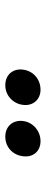

<svg xmlns="http://www.w3.org/2000/svg" viewBox="256 -1042 173 725"><g transform="rotate(90 342.5 -679.5)"><path d="M302 -613C341 -613 372 -643 376 -680C381 -716 357 -746 319 -746C277 -746 247 -716 243 -680C238 -643 261 -613 302 -613ZM437 -680C432 -643 456 -613 496 -613C537 -613 566 -643 570 -680C575 -716 553 -746 513 -746C473 -746 441 -716 437 -680Z"/></g></svg>

Font: TPK Tissa Web SemiBold
Style: Italic
Weight: 600
Italic angle: -7°
Designer: Jacques Le Bailly, Suppakit Chalermlarp | Katatrad Co.,Ltd.
Foundry: Jacques Le Bailly, Cadson Demak Co.,Ltd.
Version: Version 5.000;Glyphs 3.1.2 (3151)